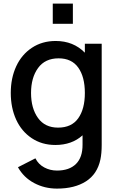

<svg xmlns="http://www.w3.org/2000/svg" viewBox="-20 -812 673 1096"><path d="M396 -791.5V-676.3H281.2V-791.5ZM464.4 -562.5H560.5V15.6Q560.5 63 553.2 98.1Q535.6 181.6 470.9 223.1Q406.2 264.6 305.2 264.6Q234.4 264.6 174.8 232.9Q115.2 201.2 82.5 142.6L182.1 91.8Q199.2 126 232.7 143.8Q266.1 161.6 305.2 161.6Q375.5 161.6 413.6 124Q451.7 86.4 451.2 13.7V-39.6Q390.1 15.6 295.9 15.6Q219.2 15.6 160.9 -23.4Q102.5 -62.5 72 -129.6Q41.5 -196.8 41.5 -281.2Q41.5 -366.2 72.5 -433.3Q103.5 -500.5 162.1 -539.3Q220.7 -578.1 297.9 -578.1Q398.9 -578.1 464.4 -511.2ZM311.5 -83.5Q388.7 -83.5 426.5 -136.7Q464.4 -189.9 464.4 -281.2Q464.4 -373 426.8 -426Q389.2 -479 314.5 -479Q237.3 -479 197.3 -423.8Q157.2 -368.7 157.2 -281.2Q157.2 -193.8 196.8 -138.7Q236.3 -83.5 311.5 -83.5Z"/></svg>

Font: Manrope3 Semibold
Style: Regular
Weight: 600
Width: 4
Designer: Mikhail Sharanda
Foundry: Mikhail Sharanda
Version: Version 3.000;PS 003.000;hotconv 1.0.88;makeotf.lib2.5.64775